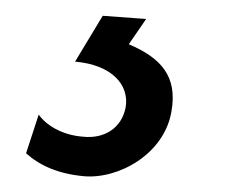

<svg xmlns="http://www.w3.org/2000/svg" viewBox="-20 -24 305 243"><path d="M86 199C130 203 188 171 197 117C205 72 183 49 143 32L165 0L110 -4L75 54C121 58 144 83 139 112C134 138 112 152 85 149C58 147 38 134 29 121L13 170C31 186 54 196 86 199Z"/></svg>

Font: Fixel Display 20240404
Style: Italic
Weight: 400
Italic angle: -10°
Designer: AlfaBravo + MacPaw
Foundry: Kyrylo Tkachov, Marchela Mozhyna, Serhii Makarenko, Maria Weinstein, Zakhar Kryvoshyya
Version: Version 1.211;Glyphs 3.2 (3225)